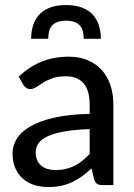

<svg xmlns="http://www.w3.org/2000/svg" viewBox="-20 -746 540 774"><path d="M341.5 -225.5Q282 -223.5 240.5 -216.2Q199 -209 173 -197Q147 -185 135.5 -168.8Q124 -152.5 124 -132.5Q124 -113.5 130.2 -99.8Q136.5 -86 147.2 -77.2Q158 -68.5 172.5 -64.5Q187 -60.5 204 -60.5Q226.5 -60.5 245.2 -65Q264 -69.5 280.5 -77.8Q297 -86 312 -98Q327 -110 341.5 -125.5ZM55.5 -437Q98 -477.5 147.8 -497.5Q197.5 -517.5 257 -517.5Q300.5 -517.5 334 -503.2Q367.5 -489 390.5 -463.5Q413.5 -438 425.2 -402.5Q437 -367 437 -324V0H393.5Q379 0 371.5 -4.8Q364 -9.5 359.5 -22.5L349 -67Q329.5 -49 310.5 -35.2Q291.5 -21.5 270.8 -11.8Q250 -2 226.5 3Q203 8 174.5 8Q144.5 8 118.2 -0.2Q92 -8.5 72.5 -25.5Q53 -42.5 41.8 -68Q30.5 -93.5 30.5 -127.5Q30.5 -157.5 46.8 -185.2Q63 -213 99.8 -235Q136.5 -257 195.8 -271Q255 -285 341.5 -287V-324Q341.5 -381.5 317 -410Q292.5 -438.5 245 -438.5Q213 -438.5 191.2 -430.5Q169.5 -422.5 153.8 -412.8Q138 -403 126.2 -395Q114.5 -387 102 -387Q92 -387 84.8 -392.5Q77.5 -398 73 -405.5ZM246 -725.5Q285.5 -725.5 312.2 -714.8Q339 -704 355.5 -685.2Q372 -666.5 379.2 -641.8Q386.5 -617 386.5 -589.5H317.5Q317.5 -605.5 314.2 -619Q311 -632.5 302.8 -642.2Q294.5 -652 280.8 -657.2Q267 -662.5 246 -662.5Q225 -662.5 211.2 -657.2Q197.5 -652 189.2 -642.2Q181 -632.5 177.8 -619Q174.5 -605.5 174.5 -589.5H105.5Q105.5 -617 112.8 -641.8Q120 -666.5 136.5 -685.2Q153 -704 179.8 -714.8Q206.5 -725.5 246 -725.5Z"/></svg>

Font: Lato 2
Style: Regular
Weight: 500
Designer: Lukasz Dziedzic with Adam Twardoch and Botio Nikoltchev
Foundry: tyPoland Lukasz Dziedzic
Version: Version 2.015; 2015-08-06; http://www.latofonts.com/